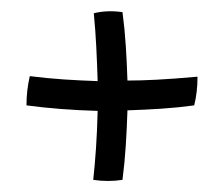

<svg xmlns="http://www.w3.org/2000/svg" viewBox="-20 -509 405 348"><path d="M211 -309Q210 -277 208 -245.5Q206 -214 202 -183Q189 -181 175.5 -181Q162 -181 149 -183Q152 -211 154 -240.5Q156 -270 157 -308Q122 -309 90 -311.5Q58 -314 28 -318Q28 -332 29.5 -345Q31 -358 34 -371Q66 -367 96 -365Q126 -363 157 -362Q156 -394 154.5 -424Q153 -454 150 -485Q162 -488 175 -488.5Q188 -489 202 -487Q206 -457 208 -426Q210 -395 211 -363Q234 -363 263.5 -364.5Q293 -366 338 -370Q338 -356 336.5 -343Q335 -330 332 -318Q303 -314 272.5 -312Q242 -310 211 -309Z"/></svg>

Font: Atma
Style: Regular
Weight: 400
Designer: Gregori Vincens, Jeremie Hornus, Riccardo Olocco, Yoann Minet.
Foundry: black foundry
Version: Version 1.102;PS 1.100;hotconv 1.0.86;makeotf.lib2.5.63406